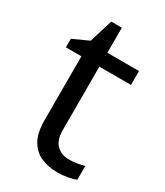

<svg xmlns="http://www.w3.org/2000/svg" viewBox="-170 -732 702 815"><g transform="rotate(30 180.5 -324.5)"><path d="M264 -62Q284 -62 305 -65.5Q326 -69 339 -73V-6Q325 1 299 5.5Q273 10 249 10Q207 10 171.5 -4.5Q136 -19 114 -55Q92 -91 92 -156V-468H16V-510L93 -545L128 -659H180V-536H335V-468H180V-158Q180 -109 203.5 -85.5Q227 -62 264 -62Z"/></g></svg>

Font: binaryvertical115
Style: Book
Weight: 400
Designer: Jelle Bosma - Monotype Design Team
Foundry: Monotype Imaging Inc.
Version: Version 2.003